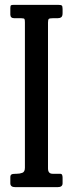

<svg xmlns="http://www.w3.org/2000/svg" viewBox="-20 -770 300 790"><path d="M177.5 -677V-77Q177.5 -55 196.5 -55H226.5Q233.5 -55 235.5 -50.5Q237.5 -46 237.5 -39V-16Q237.5 0 217.5 0H42.5Q22.5 0 22.5 -16V-41Q22.5 -49 27 -52Q31.5 -55 45.5 -55H48.5Q61.5 -55 72 -59Q82.5 -63 82.5 -80V-678Q82.5 -688 80.8 -691.5Q79 -695 67.5 -695H39.5Q22.5 -695 22.5 -710V-737Q22.5 -747 25.8 -748.5Q29 -750 37.5 -750H219.5Q231 -750 234.2 -747.2Q237.5 -744.5 237.5 -733V-716Q237.5 -703 231.8 -699Q226 -695 216.5 -695H196.5Q184.5 -695 181 -692.2Q177.5 -689.5 177.5 -677Z"/></svg>

Font: Besley* Condensed
Style: Regular
Weight: 400
Width: 3
Designer: Owen Earl
Foundry: indestructible type*
Version: Version 3.000; ttfautohint (v1.8.3)